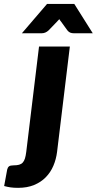

<svg xmlns="http://www.w3.org/2000/svg" viewBox="-114 -748 477 947"><path d="M0 0ZM230.5 -518.5 167.5 1Q163 37.5 149.2 69.8Q135.5 102 111.8 126.2Q88 150.5 54 164.5Q20 178.5 -24.5 178.5Q-46.5 178.5 -62 176.2Q-77.5 174 -93.5 169.5L-78.5 88Q-76 77.5 -69.5 72.5Q-63 67.5 -46.5 67.5Q-30.5 67.5 -19.8 64.5Q-9 61.5 -2 54Q5 46.5 9 33.8Q13 21 15.5 1L78.5 -518.5ZM343.5 -584H249Q240.5 -584 233 -586.8Q225.5 -589.5 218.5 -598L188.5 -639.5Q186 -642.5 183.5 -646Q181 -649.5 178.5 -653.5Q171 -644.5 165.5 -639.5L125.5 -598Q118 -591 109.5 -587.5Q101 -584 92.5 -584H-6L118 -728.5H252.5Z"/></svg>

Font: Lato Black
Style: Italic
Weight: 900
Italic angle: -7°
Designer: Lukasz Dziedzic
Foundry: tyPoland Lukasz Dziedzic
Version: Version 2.007; 2014-02-27